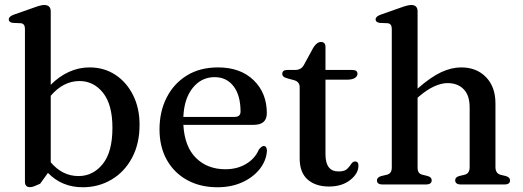

<svg xmlns="http://www.w3.org/2000/svg" viewBox="-20 -758 2148 789"><path d="M188.5 -711V-409.5Q222 -443.5 262.5 -462.2Q303 -481 348 -481Q407.5 -481 453.8 -450.8Q500 -420.5 526.8 -367.2Q553.5 -314 553.5 -245.5Q553.5 -166.5 522.2 -108.8Q491 -51 438 -19.8Q385 11.5 320 11.5Q234.5 11.5 177 -47.5L145 -3Q127.5 5 119.2 8Q111 11 103 11Q82.5 11 82.5 -11V-639.5Q82.5 -660.5 66 -662.5L32.5 -664Q16 -666.5 16 -678.5Q16 -690 36 -697.5L118.5 -726.5Q148 -737.5 161.5 -737.5Q188.5 -737.5 188.5 -711ZM306.5 -425Q240.5 -425 188.5 -364.5V-91Q236.5 -34.5 302.5 -34.5Q362 -34.5 402 -83.8Q442 -133 442 -233Q442 -328 403.5 -376.5Q365 -425 306.5 -425Z M1076.5 -293Q1076.5 -245 1022.5 -245H733.5Q738.5 -155 785.5 -108.8Q832.5 -62.5 906 -62.5Q955.5 -62.5 992 -84.8Q1028.5 -107 1043.5 -143Q1055 -158 1064 -158Q1071 -158 1074 -152Q1077 -146 1077 -138Q1074 -97 1047 -63Q1020 -29 975.2 -8.8Q930.5 11.5 873.5 11.5Q803 11.5 749.2 -18Q695.5 -47.5 665.5 -101Q635.5 -154.5 635.5 -226.5Q635.5 -299.5 664.8 -357Q694 -414.5 747.8 -447.8Q801.5 -481 876 -481Q968 -481 1022.2 -428.5Q1076.5 -376 1076.5 -293ZM862 -441Q807.5 -441 772 -396.8Q736.5 -352.5 733.5 -277.5H943.5Q968.5 -277.5 968.5 -299.5Q968.5 -366 939.8 -403.5Q911 -441 862 -441Z M1188.5 -428.5 1162.5 -435.5Q1149.5 -439 1144.8 -443.5Q1140 -448 1140 -454.5Q1140 -470.5 1160.5 -470.5H1192.5Q1217.5 -470.5 1228.5 -490.5L1268 -563Q1282.5 -585.5 1299 -585.5Q1317.5 -585.5 1317.5 -564.5V-470.5H1427.5Q1449 -470.5 1449 -455Q1449 -444.5 1438.2 -437.5Q1427.5 -430.5 1404.5 -430.5H1317.5V-124Q1317.5 -53.5 1371 -53.5Q1396 -53.5 1406.5 -63.8Q1417 -74 1423.2 -84.2Q1429.5 -94.5 1440 -94.5Q1453 -94.5 1453 -77Q1453 -45 1419 -18.2Q1385 8.5 1332 8.5Q1277 8.5 1244.2 -20.2Q1211.5 -49 1211.5 -107V-399.5Q1211.5 -422 1188.5 -428.5Z M1696 -711V-394Q1751 -442 1793.2 -461.5Q1835.5 -481 1875 -481Q1938.5 -481 1977.2 -441Q2016 -401 2016 -333V-71.5Q2016 -45 2038 -39.5L2059 -34.5Q2076 -29 2076 -17Q2076 0 2053.5 0H1874Q1850.5 0 1850.5 -17.5Q1850.5 -29.5 1866.5 -34.5L1889.5 -40Q1910 -45 1910 -71.5V-316.5Q1910 -366.5 1885.2 -391.5Q1860.5 -416.5 1819.5 -416.5Q1794.5 -416.5 1765.2 -403.5Q1736 -390.5 1703 -362.5L1696 -356.5V-70Q1696 -56 1701 -49.2Q1706 -42.5 1716 -40L1738 -34.5Q1754 -29.5 1754 -17.5Q1754 0 1730.5 0H1551.5Q1529 0 1529 -17Q1529 -29 1546.5 -34.5L1570 -40Q1590 -45 1590 -69.5V-639.5Q1590 -660.5 1573.5 -662.5L1540 -664Q1523.5 -666.5 1523.5 -678.5Q1523.5 -690 1543.5 -697.5L1626 -726.5Q1656 -737.5 1670 -737.5Q1696 -737.5 1696 -711Z"/></svg>

Font: Fraunces 9pt S000
Style: Regular
Weight: 400
Version: Version 1.000; ttfautohint (v1.8.3)